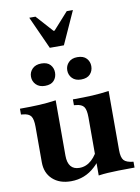

<svg xmlns="http://www.w3.org/2000/svg" viewBox="-102 -1018 803 1100"><g transform="rotate(-10 299.0 -468.0)"><path d="M221 14Q154 14 114 -23Q74 -60 74 -122V-329Q74 -373 61.5 -390.5Q49 -408 15 -411L4 -412V-446Q69 -446 117.5 -448.5Q166 -451 214 -458V-136Q214 -95 231 -74Q248 -53 282 -53Q321 -53 352.5 -81.5Q384 -110 407 -165H433Q424 -128 405.5 -96Q387 -64 361 -41Q302 14 221 14ZM382 9V-329Q382 -373 369.5 -390.5Q357 -408 323 -411L312 -412V-446Q377 -446 425.5 -448.5Q474 -451 522 -458V-114Q522 -71 536.5 -54.5Q551 -38 592 -34V0Q535 0 498.5 1Q462 2 436 3.5Q410 5 382 9ZM168.6 -550Q136 -550 117 -569Q98 -588 98 -615.5Q98 -642 116.8 -661Q135.6 -680 169 -680Q204 -680 221 -661Q238 -642 238 -615.6Q238 -588 221 -569Q204 -550 168.6 -550ZM378.5 -550Q345.8 -550 327.4 -569Q309 -588 309 -615.5Q309 -642 327.4 -661Q345.8 -680 378.5 -680Q414 -680 431.5 -661Q449 -642 449 -615.6Q449 -588 431.5 -569Q414 -550 378.5 -550ZM233 -760 147 -950H183L271 -852H277L365 -950H401L315 -760Z"/></g></svg>

Font: Baskervville SC
Style: Regular
Weight: 400
Designer: Alexis Faudot, Rémi Forte, Morgane Pierson, Rafael Ribas, Tanguy Vanlaeys, Rosalie Wagner, Thomas Huot-Marchand
Foundry: ANRT
Version: Version 1.100